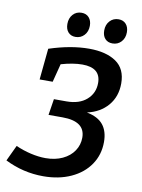

<svg xmlns="http://www.w3.org/2000/svg" viewBox="-98 -964 770 1042"><g transform="rotate(10 287.0 -443.0)"><path d="M507 -228Q507 -158 470 -103.5Q433 -49 366.5 -18.5Q300 12 214 12Q103 12 3 -38L44 -125Q84 -107 127.5 -97Q171 -87 209 -87Q262 -87 302.5 -106Q343 -125 365 -158Q387 -191 387 -231Q387 -321 262 -321H185L199 -410H268Q339 -410 379.5 -446Q420 -482 420 -538Q420 -622 319 -622Q268 -622 202 -603L176 -502H104L121 -674Q240 -713 340 -713Q434 -713 489 -675.5Q544 -638 544 -557Q544 -485 502 -435.5Q460 -386 388 -370Q450 -358 478.5 -322.5Q507 -287 507 -228ZM200 -825Q200 -857 218.5 -877.5Q237 -898 266 -898Q292 -898 307 -881Q322 -864 322 -836Q322 -804 303 -783.5Q284 -763 255 -763Q230 -763 215 -779.5Q200 -796 200 -825ZM403 -825Q403 -857 422 -877.5Q441 -898 470 -898Q496 -898 511 -881Q526 -864 526 -836Q526 -804 507 -783.5Q488 -763 459 -763Q433 -763 418 -779.5Q403 -796 403 -825Z"/></g></svg>

Font: Bitter Pro SemiBold
Style: Italic
Weight: 600
Italic angle: -9°
Designer: Sol Matas, and Bitter project Authors
Foundry: Sol Matas
Version: Version 1.010